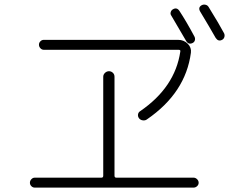

<svg xmlns="http://www.w3.org/2000/svg" viewBox="-20 -853 1040 849"><path d="M872.1 -830.1Q879.9 -834 888.7 -832Q897.5 -830.1 902.3 -822.3Q951.2 -743.2 970.7 -706.1Q974.6 -698.2 972.2 -689.5Q969.7 -680.7 961.9 -676.8Q945.3 -668 933.6 -685.5Q908.2 -730.5 865.2 -801.8Q854.5 -820.3 872.1 -830.1ZM832 -663.1Q814.5 -654.3 803.7 -670.9Q776.4 -717.8 737.3 -784.2Q732.4 -791 734.9 -799.3Q737.3 -807.6 744.1 -811.5Q761.7 -822.3 773.4 -804.7Q803.7 -758.8 839.8 -691.4Q843.8 -683.6 841.8 -675.3Q839.8 -667 832 -663.1ZM599.6 -361.3Q753.9 -466.8 777.3 -625Q779.3 -632.8 769.5 -632.8H173.8Q165 -632.8 158.7 -639.6Q152.3 -646.5 152.3 -655.3Q152.3 -664.1 158.7 -670.4Q165 -676.8 173.8 -676.8H767.6Q793 -676.8 810.1 -659.7Q827.1 -642.6 824.2 -620.1Q800.8 -442.4 629.9 -325.2Q622.1 -319.3 611.3 -320.8Q600.6 -322.3 594.7 -330.1Q588.9 -337.9 590.3 -347.2Q591.8 -356.4 599.6 -361.3ZM133.8 -23.4Q125 -23.4 118.7 -29.8Q112.3 -36.1 112.3 -44.9Q112.3 -53.7 118.7 -60.5Q125 -67.4 133.8 -67.4H428.7Q436.5 -67.4 436.5 -76.2V-513.7Q436.5 -523.4 444.3 -530.8Q452.1 -538.1 461.9 -538.1Q471.7 -538.1 479 -531.2Q486.3 -524.4 486.3 -513.7V-76.2Q486.3 -67.4 494.1 -67.4H835.9Q844.7 -67.4 851.6 -60.5Q858.4 -53.7 858.4 -44.9Q858.4 -36.1 851.6 -29.8Q844.7 -23.4 835.9 -23.4Z"/></svg>

Font: Rounded Mgen+ 2m light
Style: Regular
Weight: 200
Designer: [Source Han Sans]
Ryoko NISHIZUKA  (kana & ideographs); Paul D. Hunt (Latin, Greek & Cyrillic); Wenlong ZHANG  (bopomofo
Version: Version 1.059.20150602